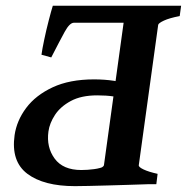

<svg xmlns="http://www.w3.org/2000/svg" viewBox="-20 -635 644 662"><path d="M30.3 -168.9Q37.6 -219.2 70.3 -262.9Q103 -306.6 161.6 -334Q220.2 -361.3 304.2 -361.3Q340.3 -361.3 372.8 -356.4Q405.3 -351.6 429.7 -344.2L417.5 -295.4Q395.5 -298.8 371.1 -302.5Q346.7 -306.2 315.4 -306.2Q260.3 -306.2 224.4 -286.9Q188.5 -267.6 169.7 -239Q150.9 -210.4 147 -181.6Q139.6 -127.4 168.5 -88.1Q197.3 -48.8 260.3 -48.8Q281.7 -48.8 304.2 -51.8Q326.7 -54.7 342.8 -62.5L494.6 0Q494.6 0 473.9 0.7Q453.1 1.5 420.7 2.4Q388.2 3.4 352.5 4.4Q316.9 5.4 286.1 6.1Q255.4 6.8 238.3 6.8Q130.9 6.8 74.2 -35.9Q17.6 -78.6 30.3 -168.9ZM519 0H247.1L240.7 -35.6Q299.3 -45.4 318.4 -52.2Q337.4 -59.1 338.4 -65.4L406.7 -560.1Q408.2 -566.9 391.1 -577.1Q374 -587.4 342.8 -594.2L345.7 -615.2H425.8H604.5L599.6 -579.6Q564 -572.8 545.2 -564Q526.4 -555.2 525.4 -549.3L458.5 -65.4Q457.5 -59.1 474.9 -50.8Q492.2 -42.5 523.4 -35.6ZM483.9 -556.6H234.9Q220.2 -556.6 203.1 -525.4Q186 -494.1 156.7 -437L123 -446.3Q125.5 -465.3 132.6 -498.8Q139.6 -532.2 148.2 -565.2Q156.7 -598.1 162.1 -615.2H479Z"/></svg>

Font: Gentium Plus
Style: Bold Italic
Weight: 700
Italic angle: -8°
Designer: Victor Gaultney, Annie Olsen, Iska Routamaa, Becca Hirsbrunner
Foundry: SIL International
Version: Version 6.101